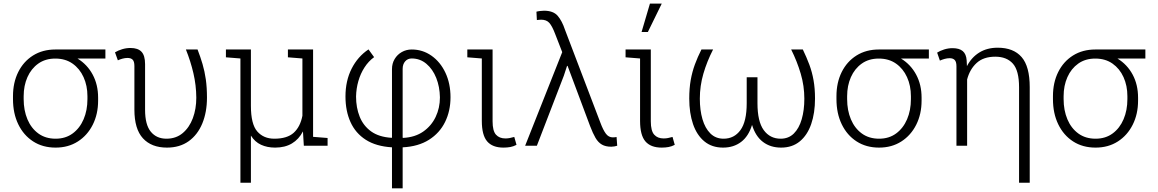

<svg xmlns="http://www.w3.org/2000/svg" viewBox="-20 -800 6355 1054"><path d="M285.2 10.3Q214.4 10.3 161.9 -23.7Q109.4 -57.6 80.3 -117.7Q51.3 -177.7 51.3 -255.9V-272Q51.3 -346.7 80.1 -404.5Q108.9 -462.4 161.4 -495.4Q213.9 -528.3 284.2 -528.3H558.6V-478.5H405.8Q459 -445.8 488.8 -390.4Q518.6 -335 518.6 -263.7V-247.6Q518.6 -173.8 489.3 -115.5Q460 -57.1 407.5 -23.4Q355 10.3 285.2 10.3ZM285.2 -38.6Q339.8 -38.6 378.9 -67.4Q418 -96.2 439 -145.3Q460 -194.3 460 -255.9V-272Q460 -329.6 438.7 -376.5Q417.5 -423.3 378.2 -450.9Q338.9 -478.5 283.7 -478.5Q229 -478.5 190.2 -450.9Q151.4 -423.3 130.6 -376.5Q109.9 -329.6 109.9 -272V-255.9Q109.9 -194.3 130.6 -145Q151.4 -95.7 190.7 -67.1Q230 -38.6 285.2 -38.6Z M896.5 10.3Q811.5 10.3 764.6 -40.8Q717.8 -91.8 717.8 -198.2V-437.5Q717.8 -462.4 708.3 -472.2Q698.7 -481.9 680.2 -481.9Q666.5 -481.9 652.3 -478Q638.2 -474.1 627 -468.8L611.3 -512.7Q628.9 -523.4 651.1 -530Q673.3 -536.6 696.3 -536.6Q737.3 -536.6 756.8 -515.9Q776.4 -495.1 776.4 -448.2V-197.3Q776.4 -115.2 807.9 -76.9Q839.4 -38.6 893.6 -38.6Q946.3 -38.6 982.9 -69.3Q1019.5 -100.1 1038.6 -151.1Q1057.6 -202.1 1057.6 -263.7Q1057.1 -332.5 1041.7 -398.2Q1026.4 -463.9 1000.5 -528.3H1064.5Q1080.1 -488.3 1091.8 -448.5Q1103.5 -408.7 1109.9 -364Q1116.2 -319.3 1116.2 -264.2Q1116.2 -184.6 1090.6 -122.3Q1064.9 -60.1 1015.9 -24.9Q966.8 10.3 896.5 10.3Z M1299.8 203.1V-479L1220.2 -485.4V-528.3H1299.8H1357.4V-219.2Q1357.4 -118.2 1392.3 -78.4Q1427.2 -38.6 1485.8 -38.6Q1556.6 -38.6 1592.5 -71.3Q1628.4 -104 1640.1 -164.6V-479L1560.5 -485.4V-528.3H1698.7V-48.8L1778.3 -42.5V0H1647.9L1643.1 -78.6Q1620.6 -35.2 1582.5 -12.5Q1544.4 10.3 1490.2 10.3Q1446.8 10.3 1412.8 -5.4Q1378.9 -21 1357.4 -55.7V203.1Z M2131.8 233.9V8.8Q2044.4 3.4 1988 -32.7Q1931.6 -68.8 1904.1 -129.9Q1876.5 -190.9 1876.5 -270.5Q1876.5 -356.4 1910.2 -422.9Q1943.8 -489.3 2002.9 -528.8L2033.7 -486.3Q2002.9 -463.9 1981 -429.9Q1959 -396 1947.3 -355Q1935.5 -314 1934.6 -270Q1934.6 -209 1954.6 -159.2Q1974.6 -109.4 2017.3 -78.6Q2060.1 -47.9 2128.9 -43.5L2131.8 -44.4V-420.4Q2131.8 -451.7 2146.5 -476.1Q2161.1 -500.5 2185.8 -514.4Q2210.4 -528.3 2240.2 -528.3Q2299.8 -528.3 2348.4 -494.4Q2397 -460.4 2425 -401.1Q2453.1 -341.8 2453.1 -266.1Q2453.1 -190.9 2423.3 -130.4Q2393.6 -69.8 2335 -32.7Q2276.4 4.4 2190.4 8.8V233.9ZM2193.4 -43Q2258.3 -46.4 2303.2 -77.6Q2348.1 -108.9 2371.6 -158.2Q2395 -207.5 2395 -265.6Q2394 -323.7 2374.8 -372.1Q2355.5 -420.4 2320.8 -449.7Q2286.1 -479 2240.2 -479Q2217.8 -479 2204.1 -463.1Q2190.4 -447.3 2190.4 -421.9V-43.9Z M2743.7 10.3Q2683.6 10.3 2654.3 -23.9Q2625 -58.1 2625 -136.2V-479L2545.4 -485.4V-528.3H2684.1V-133.8Q2684.1 -81.5 2702.6 -60.8Q2721.2 -40 2754.4 -40Q2767.1 -40 2778.1 -42.2Q2789.1 -44.4 2803.2 -48.3L2815.4 -4.9Q2798.8 3.9 2781.5 7.1Q2764.2 10.3 2743.7 10.3Z M3335.4 5.4Q3304.7 5.4 3284.2 -6.3Q3263.7 -18.1 3249 -43.2Q3234.4 -68.4 3219.2 -108.4L3095.7 -438.5L3092.8 -438L3075.2 -384.3L2927.2 0H2862.8L3066.4 -513.7L3027.3 -614.3Q3011.2 -656.7 2995.6 -674.3Q2980 -691.9 2950.7 -691.9Q2946.3 -691.9 2938.7 -691.2Q2931.2 -690.4 2927.2 -689.9L2924.8 -735.8Q2930.7 -737.8 2943.8 -739.5Q2957 -741.2 2966.3 -741.2Q3017.1 -741.2 3041.3 -713.4Q3065.4 -685.5 3081.5 -636.7L3275.9 -126.5Q3291 -85.9 3306.2 -65.9Q3321.3 -45.9 3343.8 -45.9Q3348.6 -45.9 3354.7 -46.4Q3360.8 -46.9 3364.7 -47.9L3368.2 0Q3362.3 2 3353 3.7Q3343.8 5.4 3335.4 5.4Z M3612.3 10.3Q3552.2 10.3 3522.9 -23.9Q3493.7 -58.1 3493.7 -136.2V-479L3414.1 -485.4V-528.3H3552.7V-133.8Q3552.7 -81.5 3571.3 -60.8Q3589.8 -40 3623 -40Q3635.7 -40 3646.7 -42.2Q3657.7 -44.4 3671.9 -48.3L3684.1 -4.9Q3667.5 3.9 3650.1 7.1Q3632.8 10.3 3612.3 10.3ZM3502 -624.5 3547.9 -780.3H3612.8L3536.6 -624.5Z M3949.2 10.3Q3888.2 10.3 3846.7 -23.9Q3805.2 -58.1 3784.4 -118.9Q3763.7 -179.7 3763.7 -258.8Q3763.7 -314.9 3771.7 -360.4Q3779.8 -405.8 3794.7 -446.3Q3809.6 -486.8 3830.6 -528.3H3894.5Q3860.8 -462.4 3841.3 -395.5Q3821.8 -328.6 3821.8 -258.3Q3821.8 -195.3 3836.2 -145.8Q3850.6 -96.2 3879.6 -67.4Q3908.7 -38.6 3952.1 -38.6Q4010.3 -38.6 4044.7 -85.7Q4079.1 -132.8 4079.1 -233.4V-376H4138.2V-233.4Q4138.2 -132.8 4172.6 -85.7Q4207 -38.6 4265.6 -38.6Q4309.1 -38.6 4337.9 -67.1Q4366.7 -95.7 4381.1 -145.5Q4395.5 -195.3 4395.5 -258.3Q4395.5 -328.1 4375.7 -395.3Q4356 -462.4 4323.2 -528.3H4387.2Q4407.7 -485.8 4422.9 -445.3Q4438 -404.8 4446 -359.6Q4454.1 -314.5 4454.1 -258.8Q4454.1 -179.7 4433.1 -118.9Q4412.1 -58.1 4370.6 -23.9Q4329.1 10.3 4268.1 10.3Q4209.5 10.3 4168.5 -20.8Q4127.4 -51.8 4108.4 -114.3Q4089.4 -51.8 4048.3 -20.8Q4007.3 10.3 3949.2 10.3Z M4805.7 10.3Q4734.9 10.3 4682.4 -23.7Q4629.9 -57.6 4600.8 -117.7Q4571.8 -177.7 4571.8 -255.9V-272Q4571.8 -346.7 4600.6 -404.5Q4629.4 -462.4 4681.9 -495.4Q4734.4 -528.3 4804.7 -528.3H5079.1V-478.5H4926.3Q4979.5 -445.8 5009.3 -390.4Q5039.1 -335 5039.1 -263.7V-247.6Q5039.1 -173.8 5009.8 -115.5Q4980.5 -57.1 4928 -23.4Q4875.5 10.3 4805.7 10.3ZM4805.7 -38.6Q4860.4 -38.6 4899.4 -67.4Q4938.5 -96.2 4959.5 -145.3Q4980.5 -194.3 4980.5 -255.9V-272Q4980.5 -329.6 4959.2 -376.5Q4938 -423.3 4898.7 -450.9Q4859.4 -478.5 4804.2 -478.5Q4749.5 -478.5 4710.7 -450.9Q4671.9 -423.3 4651.1 -376.5Q4630.4 -329.6 4630.4 -272V-255.9Q4630.4 -194.3 4651.1 -145Q4671.9 -95.7 4711.2 -67.1Q4750.5 -38.6 4805.7 -38.6Z M5574.2 203.1V-320.8Q5574.2 -412.6 5540.3 -450.7Q5506.3 -488.8 5443.8 -488.8Q5378.9 -488.8 5341.3 -454.3Q5303.7 -419.9 5289.1 -363.8V0H5230.5V-436Q5230.5 -460.9 5220.9 -470.7Q5211.4 -480.5 5193.4 -480.5Q5179.7 -480.5 5165.5 -476.6Q5151.4 -472.7 5139.6 -467.3L5124.5 -511.2Q5140.6 -521.5 5163.3 -528.6Q5186 -535.6 5209 -535.6Q5246.1 -535.6 5265.1 -519.5Q5284.2 -503.4 5286.6 -468.3Q5287.1 -460.4 5287.4 -452.4Q5287.6 -444.3 5288.1 -437Q5313 -484.9 5355.7 -511.5Q5398.4 -538.1 5457 -538.1Q5543.5 -538.1 5588.1 -486.8Q5632.8 -435.5 5632.8 -321.3V203.1Z M5994.1 10.3Q5923.3 10.3 5870.8 -23.7Q5818.4 -57.6 5789.3 -117.7Q5760.3 -177.7 5760.3 -255.9V-272Q5760.3 -346.7 5789.1 -404.5Q5817.9 -462.4 5870.4 -495.4Q5922.9 -528.3 5993.2 -528.3H6267.6V-478.5H6114.7Q6168 -445.8 6197.8 -390.4Q6227.5 -335 6227.5 -263.7V-247.6Q6227.5 -173.8 6198.2 -115.5Q6168.9 -57.1 6116.5 -23.4Q6064 10.3 5994.1 10.3ZM5994.1 -38.6Q6048.8 -38.6 6087.9 -67.4Q6127 -96.2 6147.9 -145.3Q6168.9 -194.3 6168.9 -255.9V-272Q6168.9 -329.6 6147.7 -376.5Q6126.5 -423.3 6087.2 -450.9Q6047.9 -478.5 5992.7 -478.5Q5938 -478.5 5899.2 -450.9Q5860.4 -423.3 5839.6 -376.5Q5818.8 -329.6 5818.8 -272V-255.9Q5818.8 -194.3 5839.6 -145Q5860.4 -95.7 5899.7 -67.1Q5939 -38.6 5994.1 -38.6Z"/></svg>

Font: Roboto Slab LO Light
Style: Regular
Weight: 300
Designer: Google
Version: Version 2.000